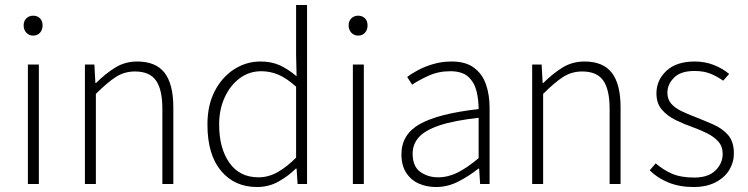

<svg xmlns="http://www.w3.org/2000/svg" viewBox="-20 -739 3002 771"><path d="M92 0V-480H136V0ZM113 -596Q97 -596 86 -607.5Q75 -619 75 -637Q75 -655 86 -665.5Q97 -676 113 -676Q130 -676 140.5 -665.5Q151 -655 151 -637Q151 -619 140.5 -607.5Q130 -596 113 -596Z M321 0V-480H359L363 -406H366Q403 -443 442.5 -467.5Q482 -492 531 -492Q606 -492 641 -446.5Q676 -401 676 -308V0H632V-302Q632 -379 606.5 -415.5Q581 -452 522 -452Q479 -452 444.5 -429.5Q410 -407 365 -362V0Z M1012 12Q922 12 867.5 -53Q813 -118 813 -239Q813 -317 842.5 -373.5Q872 -430 920.5 -461Q969 -492 1026 -492Q1070 -492 1103 -477Q1136 -462 1171 -433L1169 -521V-719H1213V0H1175L1171 -62H1168Q1139 -33 1099.5 -10.5Q1060 12 1012 12ZM1018 -27Q1058 -27 1094.5 -47.5Q1131 -68 1169 -106V-391Q1131 -425 1098 -439Q1065 -453 1029 -453Q981 -453 943 -425Q905 -397 882.5 -348.5Q860 -300 860 -239Q860 -144 901 -85.5Q942 -27 1018 -27Z M1397 0V-480H1441V0ZM1418 -596Q1402 -596 1391 -607.5Q1380 -619 1380 -637Q1380 -655 1391 -665.5Q1402 -676 1418 -676Q1435 -676 1445.5 -665.5Q1456 -655 1456 -637Q1456 -619 1445.5 -607.5Q1435 -596 1418 -596Z M1731 12Q1693 12 1661.5 -2Q1630 -16 1611 -45.5Q1592 -75 1592 -119Q1592 -200 1667 -241.5Q1742 -283 1902 -301Q1902 -338 1893.5 -373Q1885 -408 1860.5 -430.5Q1836 -453 1788 -453Q1740 -453 1700 -434.5Q1660 -416 1635 -399L1615 -430Q1632 -443 1659 -457.5Q1686 -472 1720.5 -482Q1755 -492 1794 -492Q1850 -492 1883.5 -467Q1917 -442 1931.5 -400Q1946 -358 1946 -307V0H1908L1904 -62H1901Q1865 -33 1821.5 -10.5Q1778 12 1731 12ZM1739 -27Q1780 -27 1818.5 -46.5Q1857 -66 1902 -104V-266Q1803 -255 1745 -235.5Q1687 -216 1662 -188Q1637 -160 1637 -122Q1637 -71 1667.5 -49Q1698 -27 1739 -27Z M2117 0V-480H2155L2159 -406H2162Q2199 -443 2238.5 -467.5Q2278 -492 2327 -492Q2402 -492 2437 -446.5Q2472 -401 2472 -308V0H2428V-302Q2428 -379 2402.5 -415.5Q2377 -452 2318 -452Q2275 -452 2240.5 -429.5Q2206 -407 2161 -362V0Z M2765 12Q2709 12 2664.5 -6Q2620 -24 2589 -55L2613 -83Q2643 -57 2678.5 -41.5Q2714 -26 2768 -26Q2824 -26 2853 -54.5Q2882 -83 2882 -121Q2882 -151 2864.5 -170.5Q2847 -190 2820 -203.5Q2793 -217 2765 -227Q2728 -240 2694 -256.5Q2660 -273 2638 -298.5Q2616 -324 2616 -364Q2616 -417 2656 -454.5Q2696 -492 2770 -492Q2811 -492 2846.5 -478Q2882 -464 2908 -442L2884 -415Q2860 -432 2833 -443Q2806 -454 2769 -454Q2713 -454 2686.5 -427Q2660 -400 2660 -367Q2660 -340 2675.5 -322.5Q2691 -305 2716 -293Q2741 -281 2770 -270Q2808 -255 2844.5 -239Q2881 -223 2904 -196.5Q2927 -170 2927 -123Q2927 -87 2908.5 -56.5Q2890 -26 2853.5 -7Q2817 12 2765 12Z"/></svg>

Font: Source Sans 3 Light
Style: Regular
Weight: 300
Designer: Paul D. Hunt
Foundry: Adobe
Version: Version 3.052;hotconv 1.1.0;makeotfexe 2.6.0